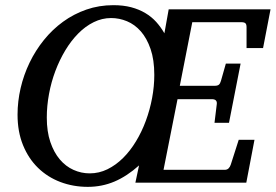

<svg xmlns="http://www.w3.org/2000/svg" viewBox="-20 -707 1067 743"><path d="M577.1 -417Q577.1 -475.6 562.7 -517.3Q548.3 -559.1 524.9 -585.7Q501.5 -612.3 471.4 -624.8Q441.4 -637.2 410.2 -637.2Q375 -637.2 342.8 -621.3Q310.5 -605.5 283 -577.6Q255.4 -549.8 232.9 -512.5Q210.4 -475.1 194.3 -432.4Q178.2 -389.6 169.7 -343.5Q161.1 -297.4 161.1 -252Q161.1 -197.8 174.8 -157.5Q188.5 -117.2 211.4 -90.1Q234.4 -63 264.4 -49.6Q294.4 -36.1 327.1 -36.1Q363.3 -36.1 395.8 -52Q428.2 -67.9 456.1 -95.5Q483.9 -123 506.3 -160.2Q528.8 -197.3 544.4 -239.7Q560.1 -282.2 568.6 -327.6Q577.1 -373 577.1 -417ZM998 -521H934.1V-602.1Q934.1 -612.8 929.7 -616.9Q925.3 -621.1 914.1 -621.1H724.1L675.8 -375H811Q821.8 -375 826.9 -379.2Q832 -383.3 835 -394L854 -460.9H911.1L866.2 -231.9H810.1L818.8 -303.2Q821.8 -323.2 799.8 -323.2H667L612.8 -49.8H849.1Q858.9 -49.8 864.5 -55.4Q870.1 -61 873 -69.8L903.8 -166H964.8L933.1 0H503.9L518.1 -66.9Q471.2 -24.9 422.9 -4.4Q374.5 16.1 319.8 16.1Q263.2 16.1 213.6 -2.7Q164.1 -21.5 127.2 -57.4Q90.3 -93.3 69.1 -145.3Q47.9 -197.3 47.9 -263.2Q47.9 -314.5 59.8 -366Q71.8 -417.5 94.5 -464.6Q117.2 -511.7 149.9 -552.2Q182.6 -592.8 223.9 -622.8Q265.1 -652.8 314.2 -669.9Q363.3 -687 418.9 -687Q457 -687 487.5 -679Q518.1 -670.9 542.2 -656.5Q566.4 -642.1 584.5 -622.1Q602.5 -602.1 616.2 -578.1L632.8 -670.9H1026.9Z"/></svg>

Font: Charis SIL Afr
Style: Italic
Weight: 400
Italic angle: -11°
Foundry: SIL International
Version: Version 5.000